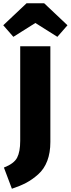

<svg xmlns="http://www.w3.org/2000/svg" viewBox="-39 -979 434 1178"><path d="M43 -753 -19 -824 124 -959H232L375 -824L313 -753L178 -838ZM270 -695V-108Q270 -42 251 8Q232 58 195.5 90.5Q159 123 122 142.5Q85 162 34 179L-15 49Q47 25 66 -11.5Q85 -48 85 -115V-695Z"/></svg>

Font: FiraGO ExtraBold
Style: Regular
Weight: 800
Designer: bBox Type
Foundry: bBox Type GmbH
Version: Version 1.001;PS 001.001;hotconv 1.0.88;makeotf.lib2.5.64775